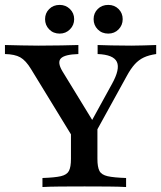

<svg xmlns="http://www.w3.org/2000/svg" viewBox="-28 -752 648 772"><path d="M288.7 -160.5 96.8 -474.2Q75.8 -508.9 53.6 -521.4Q31.5 -533.9 -8.1 -534.7V-571Q25 -570.2 58.9 -569.4Q92.7 -568.5 127.4 -568.5Q179.8 -568.5 219.4 -569.4Q258.9 -570.2 287.1 -571V-534.7Q232.3 -533.1 216.9 -517.3Q201.6 -501.6 222.6 -466.1L354.8 -250L323.4 -234.7L421.8 -413.7Q455.6 -474.2 441.9 -503.2Q428.2 -532.3 364.5 -534.7V-571Q386.3 -570.2 420.2 -569.4Q454 -568.5 500 -568.5Q526.6 -568.5 550 -569.4Q573.4 -570.2 600 -571V-534.7Q571 -530.6 550.4 -521Q529.8 -511.3 513.7 -493.5Q497.6 -475.8 481.5 -446L324.2 -160.5ZM142.7 0V-36.3Q191.9 -37.9 216.5 -43.5Q241.1 -49.2 249.2 -64.9Q257.3 -80.6 257.3 -112.9V-250.8L318.5 -196.8L363.7 -266.9V-112.9Q363.7 -80.6 371.8 -64.9Q379.8 -49.2 404.8 -43.5Q429.8 -37.9 479 -36.3V0Q452.4 -1.6 407.7 -2Q362.9 -2.4 312.1 -2.4Q258.1 -2.4 213.7 -2Q169.4 -1.6 142.7 0ZM407.3 -616.9Q381.5 -616.9 364.9 -633.9Q348.4 -650.8 348.4 -675Q348.4 -699.2 364.9 -715.7Q381.5 -732.3 407.3 -732.3Q432.3 -732.3 448.8 -715.7Q465.3 -699.2 465.3 -675Q465.3 -650.8 448.8 -633.9Q432.3 -616.9 407.3 -616.9ZM212.1 -616.9Q186.3 -616.9 169.8 -633.9Q153.2 -650.8 153.2 -675Q153.2 -699.2 169.8 -715.7Q186.3 -732.3 212.1 -732.3Q236.3 -732.3 253.2 -715.7Q270.2 -699.2 270.2 -675Q270.2 -650.8 253.2 -633.9Q236.3 -616.9 212.1 -616.9Z"/></svg>

Font: Playfair 9pt SemiBold
Style: Regular
Weight: 600
Designer: Claus Eggers Sørensen
Foundry: Claus Eggers Sørensen
Version: Version 2.001;gftools[0.9.30]